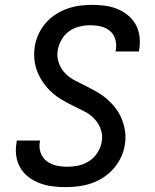

<svg xmlns="http://www.w3.org/2000/svg" viewBox="-20 -763 640 791"><path d="M250 8Q223 8 196 4.5Q169 1 144.5 -8Q120 -17 99 -32.5Q78 -48 64.5 -70.5Q51 -93 47 -120Q43 -147 48 -174L49 -184H145L144 -178Q140 -155 147.5 -133.5Q155 -112 172.5 -99Q190 -86 212 -81Q234 -76 258 -76Q280 -76 303.5 -81Q327 -86 347.5 -99.5Q368 -113 381.5 -134Q395 -155 399 -178Q404 -206 395 -231Q386 -256 368 -274.5Q350 -293 327 -304.5Q304 -316 280.5 -327.5Q257 -339 235 -352Q213 -365 194 -382Q175 -399 160 -420Q145 -441 135 -465Q125 -489 122 -516Q119 -543 123 -570Q127 -596 138 -620.5Q149 -645 166.5 -666Q184 -687 207.5 -702.5Q231 -718 256.5 -727Q282 -736 307.5 -739.5Q333 -743 359 -743Q386 -743 412.5 -739.5Q439 -736 462.5 -726.5Q486 -717 506 -701Q526 -685 538.5 -663Q551 -641 554.5 -614.5Q558 -588 554 -561L552 -551H456L457 -557Q461 -579 455 -600.5Q449 -622 433 -635.5Q417 -649 395.5 -654Q374 -659 351 -659Q330 -659 307 -653.5Q284 -648 265 -634.5Q246 -621 234 -600Q222 -579 218 -557Q213 -530 222 -504.5Q231 -479 248.5 -461Q266 -443 289.5 -431Q313 -419 336 -407.5Q359 -396 381.5 -383Q404 -370 423 -353Q442 -336 457.5 -315.5Q473 -295 482.5 -270.5Q492 -246 495.5 -219.5Q499 -193 494 -165Q490 -139 478 -114Q466 -89 447.5 -68Q429 -47 405 -31.5Q381 -16 355.5 -7.5Q330 1 303 4.5Q276 8 250 8Z"/></svg>

Font: Iosevka Md Ex Obl
Style: Regular
Weight: 500
Width: 7
Italic angle: -9°
Monospace: yes
Designer: Belleve Invis
Foundry: Belleve Invis
Version: Version 32.5.0; ttfautohint (v1.8.4)